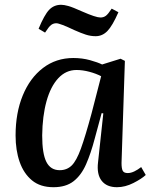

<svg xmlns="http://www.w3.org/2000/svg" viewBox="-20 -767 629 801"><path d="M487 -87Q487 -64 492 -54.5Q497 -45 513 -45Q526 -45 540.5 -52Q555 -59 569 -70L588 -37Q571 -21 536.5 -3.5Q502 14 468 14Q425 14 404 -13Q383 -40 389 -90L411 -294L404 -295L375 -188Q359 -127 339 -81.5Q319 -36 287 -11Q255 14 203 14Q148 14 113.5 -14.5Q79 -43 62 -91.5Q45 -140 45 -202Q45 -296 75 -369Q105 -442 159.5 -483.5Q214 -525 286 -525Q323 -525 355.5 -516Q388 -507 406 -498L483 -522L501 -513ZM229 -57Q259 -57 279 -76.5Q299 -96 317.5 -147Q336 -198 362 -294L402 -449Q381 -460 353 -467.5Q325 -475 299 -475Q255 -475 223 -440.5Q191 -406 174 -344.5Q157 -283 156 -202Q156 -126 173.5 -91.5Q191 -57 229 -57ZM379 -616Q358 -616 338 -622.5Q318 -629 291 -641Q230 -670 215 -670Q203 -670 193.5 -663Q184 -656 168 -631L141 -647Q165 -705 185 -726Q205 -747 235 -747Q247 -747 265 -742Q283 -737 323 -719Q380 -694 399 -694Q412 -694 421.5 -701Q431 -708 446 -731L474 -716Q449 -659 428 -637.5Q407 -616 379 -616Z"/></svg>

Font: Literata 36pt Medium
Style: Italic
Weight: 500
Italic angle: -2°
Designer: Latin by Veronika Burian and Jose Scaglione. Greek by Irene Vlachou. Cyrillic by Vera Evstafieva
Foundry: TypeTogether
Version: Version 3.002